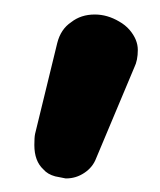

<svg xmlns="http://www.w3.org/2000/svg" viewBox="-20 -664 225 270"><path d="M41 -425.8Q28.3 -437.5 28.3 -460Q28.3 -470.7 29.3 -475.6L60.5 -603.5Q65.4 -623 80.1 -632.8Q93.8 -643.6 113.3 -643.6Q130.9 -643.6 147.5 -633.8Q156.2 -628.9 162.1 -622.1Q173.8 -608.4 173.8 -593.8Q173.8 -579.1 168.9 -569.3L115.2 -441.4Q110.4 -428.7 98.6 -420.9Q86.9 -413.1 73.2 -413.1H72.3L57.6 -416Q46.9 -418.9 41 -425.8Z"/></svg>

Font: FakePearl
Style: SemiBold
Weight: 400
Version: Version 1.2